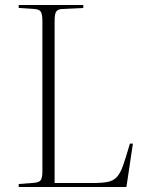

<svg xmlns="http://www.w3.org/2000/svg" viewBox="-20 -750 583 770"><path d="M55 0V-12L119 -17Q138 -19 144 -28.5Q150 -38 150 -63V-666Q150 -693 143.5 -703Q137 -713 117 -714L55 -718V-730H314V-718L230 -714Q211 -713 205 -703Q199 -693 199 -666V-16H350Q389 -16 412 -20.5Q435 -25 449 -40.5Q463 -56 474 -87.5Q485 -119 501 -174H513L487 0Z"/></svg>

Font: Display Extralight
Style: Regular
Weight: 200
Designer: Latin by Veronika Burian and Jose Scaglione. Greek by Irene Vlachou. Cyrillic by Vera Evstafieva.
Foundry: TypeTogether
Version: Version 3.002